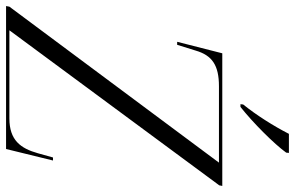

<svg xmlns="http://www.w3.org/2000/svg" viewBox="-219 -784 974 634"><g transform="rotate(90 268.0 -467.0)"><path d="M296 -783 295 -774H304C356 -815 426 -885 455 -925L456 -934H393C367 -883 330 -825 296 -783ZM-29 0H443L481 -155H471L457 -105C441 -48 414 -11 342 -11H51L563 -704L565 -714H127L89 -565H99L118 -626C134 -681 167 -703 236 -703H488L-27 -11Z"/></g></svg>

Font: Noto Serif Display SemiCondensed Light
Style: Italic
Weight: 300
Width: 4
Italic angle: -12°
Designer: Monotype Design Team
Foundry: Monotype Imaging Inc.
Version: Version 2.009